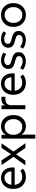

<svg xmlns="http://www.w3.org/2000/svg" viewBox="1548 -2080 731 3868"><g transform="rotate(-90 1914.0 -145.5)"><path d="M284 10Q213 10 158.5 -21.5Q104 -53 73.5 -109Q43 -165 43 -238V-248Q43 -318 71 -372.5Q99 -427 150 -459Q201 -491 268 -491Q337 -491 386 -457Q435 -423 458.5 -361Q482 -299 472 -216H101V-282H429L393 -247Q400 -302 385.5 -340.5Q371 -379 341 -400Q311 -421 269 -421Q223 -421 190.5 -399Q158 -377 140.5 -338.5Q123 -300 123 -248V-238Q123 -188 143 -148.5Q163 -109 200 -86.5Q237 -64 288 -64Q326 -64 355 -73.5Q384 -83 406 -102L452 -52Q424 -22 380.5 -6Q337 10 284 10Z M518 0 689 -240 523 -481H618L743 -291L868 -481H961L795 -240L964 0H868L740 -187L613 0Z M1056 200V-481H1132V-354L1117 -371Q1143 -426 1192 -458.5Q1241 -491 1304 -491Q1369 -491 1420 -460Q1471 -429 1500.5 -374Q1530 -319 1530 -247V-238Q1530 -164 1501 -108.5Q1472 -53 1421 -21.5Q1370 10 1304 10Q1243 10 1195 -21Q1147 -52 1121 -105L1137 -123V200ZM1292 -62Q1337 -62 1372.5 -84Q1408 -106 1428.5 -145.5Q1449 -185 1449 -238V-247Q1449 -299 1428.5 -337.5Q1408 -376 1372.5 -397.5Q1337 -419 1292 -419Q1247 -419 1210.5 -396.5Q1174 -374 1153 -334Q1132 -294 1132 -240Q1132 -187 1153 -146.5Q1174 -106 1210.5 -84Q1247 -62 1292 -62Z M1648 0V-481H1726V-358L1715 -359Q1722 -408 1742.5 -435Q1763 -462 1793 -472.5Q1823 -483 1859 -483H1900V-403H1853Q1795 -403 1762 -374.5Q1729 -346 1729 -285V0Z M2180 10Q2109 10 2054.5 -21.5Q2000 -53 1969.5 -109Q1939 -165 1939 -238V-248Q1939 -318 1967 -372.5Q1995 -427 2046 -459Q2097 -491 2164 -491Q2233 -491 2282 -457Q2331 -423 2354.5 -361Q2378 -299 2368 -216H1997V-282H2325L2289 -247Q2296 -302 2281.5 -340.5Q2267 -379 2237 -400Q2207 -421 2165 -421Q2119 -421 2086.5 -399Q2054 -377 2036.5 -338.5Q2019 -300 2019 -248V-238Q2019 -188 2039 -148.5Q2059 -109 2096 -86.5Q2133 -64 2184 -64Q2222 -64 2251 -73.5Q2280 -83 2302 -102L2348 -52Q2320 -22 2276.5 -6Q2233 10 2180 10Z M2617 9Q2564 9 2517.5 -7.5Q2471 -24 2442 -50L2478 -106Q2505 -83 2542.5 -69Q2580 -55 2617 -55Q2662 -55 2690 -75.5Q2718 -96 2718 -129Q2718 -158 2699 -173Q2680 -188 2650.5 -196.5Q2621 -205 2588.5 -213.5Q2556 -222 2526.5 -236Q2497 -250 2478.5 -276Q2460 -302 2460 -347Q2460 -411 2507.5 -451Q2555 -491 2635 -491Q2680 -491 2720.5 -477.5Q2761 -464 2791 -442L2755 -386Q2729 -405 2698.5 -416Q2668 -427 2634 -427Q2591 -427 2564 -406.5Q2537 -386 2537 -353Q2537 -325 2556 -310Q2575 -295 2604.5 -286Q2634 -277 2667.5 -268.5Q2701 -260 2731 -245.5Q2761 -231 2779.5 -204.5Q2798 -178 2798 -133Q2798 -91 2775 -59Q2752 -27 2711 -9Q2670 9 2617 9Z M3044 9Q2991 9 2944.5 -7.5Q2898 -24 2869 -50L2905 -106Q2932 -83 2969.5 -69Q3007 -55 3044 -55Q3089 -55 3117 -75.5Q3145 -96 3145 -129Q3145 -158 3126 -173Q3107 -188 3077.5 -196.5Q3048 -205 3015.5 -213.5Q2983 -222 2953.5 -236Q2924 -250 2905.5 -276Q2887 -302 2887 -347Q2887 -411 2934.5 -451Q2982 -491 3062 -491Q3107 -491 3147.5 -477.5Q3188 -464 3218 -442L3182 -386Q3156 -405 3125.5 -416Q3095 -427 3061 -427Q3018 -427 2991 -406.5Q2964 -386 2964 -353Q2964 -325 2983 -310Q3002 -295 3031.5 -286Q3061 -277 3094.5 -268.5Q3128 -260 3158 -245.5Q3188 -231 3206.5 -204.5Q3225 -178 3225 -133Q3225 -91 3202 -59Q3179 -27 3138 -9Q3097 9 3044 9Z M3546 10Q3477 10 3423 -21.5Q3369 -53 3338 -109Q3307 -165 3307 -238V-247Q3307 -319 3338 -374Q3369 -429 3423 -460Q3477 -491 3546 -491Q3615 -491 3669 -460Q3723 -429 3754 -374.5Q3785 -320 3785 -249V-238Q3785 -165 3754 -109Q3723 -53 3669 -21.5Q3615 10 3546 10ZM3546 -62Q3593 -62 3629 -84.5Q3665 -107 3685 -146.5Q3705 -186 3705 -238V-249Q3705 -299 3685 -337Q3665 -375 3629 -397Q3593 -419 3546 -419Q3500 -419 3464 -397Q3428 -375 3407.5 -336Q3387 -297 3387 -247V-238Q3387 -186 3407.5 -146.5Q3428 -107 3464 -84.5Q3500 -62 3546 -62Z"/></g></svg>

Font: SUSE Thin
Style: Regular
Weight: 400
Version: Version 1.000